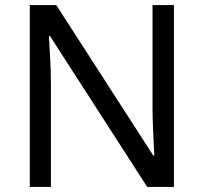

<svg xmlns="http://www.w3.org/2000/svg" viewBox="-20 -734 800 754"><path d="M663 0H558L176 -593H172Q174 -558 177 -506Q180 -454 180 -399V0H97V-714H201L582 -123H586Q585 -139 583.5 -171Q582 -203 580.5 -241Q579 -279 579 -311V-714H663Z"/></svg>

Font: Noto Sans Old Hungarian
Style: Regular
Weight: 400
Designer: Monotype Design Team
Foundry: Monotype Imaging Inc.
Version: Version 2.005; ttfautohint (v1.8.4.7-5d5b)